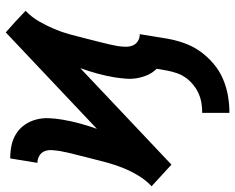

<svg xmlns="http://www.w3.org/2000/svg" viewBox="-102 -492 796 649"><g transform="rotate(-90 295.5 -167.0)"><path d="M239 211V119Q255 119 271.5 116.5Q288 114 304 107Q320 100 334 88.5Q348 77 358 63Q368 49 373.5 32.5Q379 16 382 0L388 -35Q375 -48 367.5 -64.5Q360 -81 356.5 -100Q353 -119 354.5 -138Q356 -157 359 -177Q364 -207 372 -236Q380 -265 390 -293L64 15L28 -18L-9 -52Q12 -72 27 -97Q42 -122 52.5 -148Q63 -174 70.5 -201Q78 -228 84.5 -255Q91 -282 98 -308.5Q105 -335 110 -362Q112 -375 113 -388.5Q114 -402 109.5 -413.5Q105 -425 94 -431.5Q83 -438 70 -438L85 -530Q108 -530 129.5 -525.5Q151 -521 169 -509.5Q187 -498 199 -480.5Q211 -463 216.5 -442Q222 -421 221 -398.5Q220 -376 216 -353Q211 -323 203 -294Q195 -265 185 -237L511 -545L548 -512L584 -478Q563 -458 548.5 -433Q534 -408 523 -382Q512 -356 504.5 -329Q497 -302 490.5 -275Q484 -248 477 -221.5Q470 -195 465 -168Q463 -155 462.5 -141.5Q462 -128 466.5 -116.5Q471 -105 481.5 -98.5Q492 -92 505 -92L490 0Q485 29 475 57.5Q465 86 447.5 111Q430 136 406 156.5Q382 177 354 189Q326 201 297 206Q268 211 239 211Z"/></g></svg>

Font: Iosevka Curly Slab SmBdEx
Style: Italic
Weight: 600
Width: 7
Italic angle: -9°
Monospace: yes
Designer: Belleve Invis
Foundry: Belleve Invis
Version: Version 11.1.0; ttfautohint (v1.8.3)